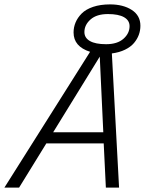

<svg xmlns="http://www.w3.org/2000/svg" viewBox="-40 -854 674 874"><path d="M46.9 0H-20L370.1 -618.2Q294.9 -642.1 294.9 -706.1Q294.9 -730 304 -751.7Q313 -773.4 331.8 -792.5Q350.6 -811.5 383.8 -822.8Q417 -834 460.9 -834Q521 -834 560.1 -808.6Q599.1 -783.2 599.1 -736.8Q599.1 -715.3 592 -695.8Q585 -676.3 570.1 -658.4Q555.2 -640.6 529.3 -627.9Q503.4 -615.2 469.2 -610.8L502 0H441.9L432.1 -201.2H170.9ZM451.2 -790Q399.9 -790 372.1 -765.4Q344.2 -740.7 344.2 -708Q344.2 -681.6 369.4 -667.2Q394.5 -652.8 442.9 -652.8Q494.1 -652.8 522 -677.5Q549.8 -702.1 549.8 -734.9Q549.8 -761.2 524.7 -775.6Q499.5 -790 451.2 -790ZM202.1 -252H430.2L414.1 -596.2Z"/></svg>

Font: IntelOne Mono Light
Style: Italic
Weight: 300
Italic angle: -16°
Designer: Fred Shallcrass
Foundry: Frere-Jones Type LLC
Version: Version 1.200;hotconv 1.1.0;makeotfexe 2.6.0;FJTRelease1.2